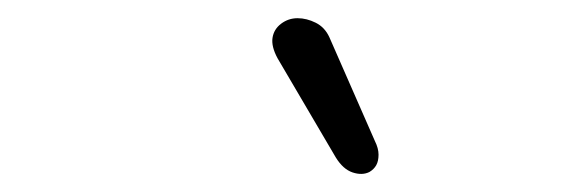

<svg xmlns="http://www.w3.org/2000/svg" viewBox="-20 -722 634 211"><path d="M349 -549 285 -658Q278 -671 279.5 -680.5Q281 -690 289 -696Q297 -702 307 -702Q317 -702 327 -697Q337 -692 342 -681L392 -567Q396 -559 396 -552Q396 -545 393.5 -540.5Q391 -536 386 -533Q378 -529 367.5 -532.5Q357 -536 349 -549Z"/></svg>

Font: Edu TAS Beginner
Style: Regular
Weight: 400
Designer: Tina and Corey Anderson
Foundry: Google for Education
Version: Version 1.003